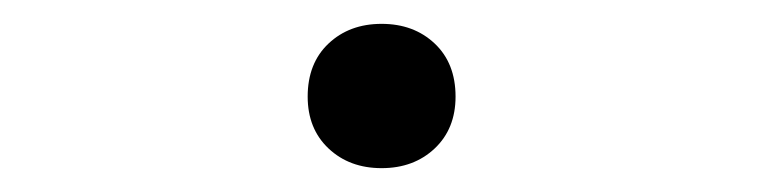

<svg xmlns="http://www.w3.org/2000/svg" viewBox="-20 -131 640 161"><path d="M300 10Q273 10 255.5 -6.5Q238 -23 238 -50Q238 -78 255.5 -94.5Q273 -111 300 -111Q327 -111 344.5 -94.5Q362 -78 362 -50Q362 -23 344.5 -6.5Q327 10 300 10Z"/></svg>

Font: M PLUS Code Latin Expanded Light
Style: Regular
Weight: 300
Width: 7
Designer: Coji Morishita
Foundry: UNDERFOREST DESIGN
Version: Version 1.002; ttfautohint (v1.8.3)